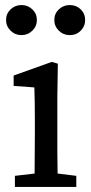

<svg xmlns="http://www.w3.org/2000/svg" viewBox="-20 -740 359 760"><path d="M39 0V-44L117 -53Q117 -91 117.5 -134.5Q118 -178 118 -213V-263Q118 -303 117.5 -333Q117 -363 116 -394L34 -400V-441L185 -495L209 -488L207 -361V-213Q207 -178 207 -134.5Q207 -91 208 -53L282 -44V0ZM65 -601Q40 -601 22 -618.5Q4 -636 4 -661Q4 -686 22 -703Q40 -720 65 -720Q90 -720 108 -703Q126 -686 126 -661Q126 -636 108 -618.5Q90 -601 65 -601ZM256 -601Q231 -601 213 -618.5Q195 -636 195 -661Q195 -686 213 -703Q231 -720 256 -720Q282 -720 299.5 -703Q317 -686 317 -661Q317 -636 299.5 -618.5Q282 -601 256 -601Z"/></svg>

Font: Source Serif 4 SmText
Style: Regular
Weight: 400
Designer: Frank Grießhammer
Foundry: Adobe
Version: Version 4.005;hotconv 1.1.0;makeotfexe 2.6.0